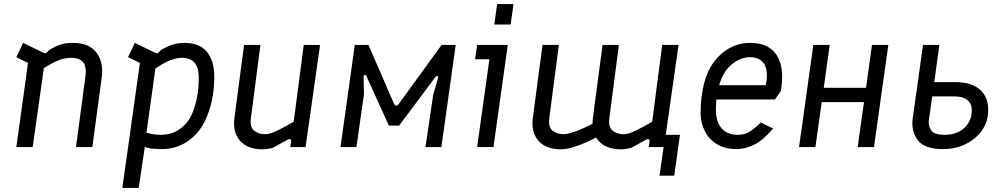

<svg xmlns="http://www.w3.org/2000/svg" viewBox="-20 -720 4899 940"><path d="M60 0 122 -447 161 -391 60 -440 93 -510 194 -461Q203 -457 209 -463L221 -475Q253 -495 280 -503Q307 -511 341 -510Q418 -509 453 -461.5Q488 -414 478 -340L432 0H352L398 -344Q405 -396 386 -416.5Q367 -437 331 -437Q310 -437 290.5 -432.5Q271 -428 245.5 -415.5Q220 -403 179 -377L200 -424L140 0Z M579 200 665 -412 607 -440 640 -510 741 -461Q749 -456 756 -463L769 -476Q793 -489 811 -496.5Q829 -504 846.5 -507Q864 -510 886 -510Q909 -510 934 -503.5Q959 -497 980.5 -479Q1002 -461 1015.5 -427.5Q1029 -394 1029 -340Q1029 -284 1017.5 -229Q1006 -174 982 -125Q952 -64 897 -27Q842 10 771 10Q756 10 744 9Q732 8 718 7L689 0L659 200ZM765 -60Q822 -60 861.5 -89Q901 -118 920 -162Q936 -200 944.5 -242.5Q953 -285 953 -337Q953 -380 940.5 -401.5Q928 -423 909.5 -430Q891 -437 872 -437Q845 -437 815 -425.5Q785 -414 741 -385L697 -70Q737 -60 765 -60Z M1265 11Q1192 11 1155 -31Q1118 -73 1128 -145L1175 -500H1255L1208 -139Q1203 -99 1223.5 -81Q1244 -63 1279 -63Q1290 -63 1304 -67Q1318 -71 1344.5 -84Q1371 -97 1418 -124L1467 -500H1547L1476 0H1401L1405 -25Q1407 -34 1401.5 -37.5Q1396 -41 1388 -36Q1366 -24 1348 -14Q1330 -4 1315 4Q1303 7 1290 9Q1277 11 1265 11Z M1647 0 1717 -500H1784L1909 -212Q1913 -203 1920 -203Q1927 -203 1933 -212L2142 -500H2211L2141 0H2063L2101 -257L2125 -339Q2127 -344 2121.5 -347Q2116 -350 2111 -342L1934 -105H1884L1774 -347Q1771 -355 1765.5 -353Q1760 -351 1760 -345L1762 -259L1725 0Z M2316 0 2376 -430H2306L2316 -500H2466L2396 0ZM2400 -600 2414 -700H2494L2480 -600Z M3209 140 3233 -30 3222 -60H3309L3281 140ZM3020 11Q2947 11 2910 -31Q2873 -73 2883 -145L2930 -500H3010L2963 -139Q2958 -99 2978.5 -81Q2999 -63 3034 -63Q3045 -63 3059 -67Q3073 -71 3099.5 -84Q3126 -97 3173 -124L3222 -500H3302L3231 0H3156L3160 -25Q3162 -34 3156.5 -37.5Q3151 -41 3143 -36Q3121 -24 3103 -14Q3085 -4 3070 4Q3058 7 3045 9Q3032 11 3020 11ZM2726 11Q2653 11 2616 -31Q2579 -73 2589 -145L2636 -500H2716L2669 -139Q2664 -99 2684.5 -81Q2705 -63 2740 -63Q2757 -63 2797.5 -76.5Q2838 -90 2909 -130V-53Q2884 -38 2851 -23.5Q2818 -9 2785 1Q2752 11 2726 11Z M3587 10Q3528 10 3488.5 -15Q3449 -40 3429.5 -80.5Q3410 -121 3410 -167Q3410 -214 3415.5 -251.5Q3421 -289 3427 -312Q3443 -374 3476.5 -418.5Q3510 -463 3555.5 -486.5Q3601 -510 3652 -510Q3707 -510 3740.5 -490Q3774 -470 3790.5 -436Q3807 -402 3809 -360Q3811 -318 3802 -273L3774 -233H3472L3481 -303H3729Q3743 -371 3722 -405.5Q3701 -440 3651 -440Q3603 -440 3558 -401Q3513 -362 3496 -282Q3492 -261 3489 -243.5Q3486 -226 3485 -191Q3483 -128 3511 -94Q3539 -60 3591 -60Q3623 -60 3646 -73Q3669 -86 3705 -120L3765 -91Q3716 -33 3672 -11.5Q3628 10 3587 10Z M3892 0 3962 -500H4042L4013 -290H4220L4249 -500H4329L4259 0H4179L4210 -220H4003L3972 0Z M4598 10Q4508 10 4474.5 -32Q4441 -74 4448 -137L4499 -500H4579L4554 -318H4658Q4735 -318 4777 -281.5Q4819 -245 4818 -180Q4818 -124 4787 -81Q4756 -38 4706.5 -14Q4657 10 4598 10ZM4604 -60Q4665 -60 4701.5 -94Q4738 -128 4738 -182Q4737 -213 4715.5 -230.5Q4694 -248 4653 -248H4544L4527 -127Q4525 -100 4540.5 -80Q4556 -60 4604 -60Z"/></svg>

Font: Finlandica
Style: Italic
Weight: 400
Italic angle: -8°
Designer: Niklas Ekholm, Juho Hiilivirta, Jaakko Suomalainen
Foundry: Helsinki Type Studio
Version: Version 1.064